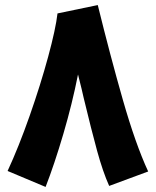

<svg xmlns="http://www.w3.org/2000/svg" viewBox="-20 -708 615 758"><path d="M411 26Q386 -30 363.5 -112Q341 -194 310 -323Q305 -347 288 -414Q265 -298 230 -179Q195 -60 160 30L10 -33Q54 -128 97 -250.5Q140 -373 170 -483.5Q200 -594 207 -655L366 -688Q415 -489 465 -314Q515 -139 565 -31Z"/></svg>

Font: Noto Sans Arabic CondBlack
Style: Regular
Weight: 900
Width: 3
Designer: Nadine Chahine
Foundry: Monotype Imaging Inc.
Version: Version 1.001